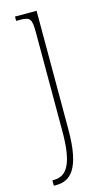

<svg xmlns="http://www.w3.org/2000/svg" viewBox="-121 -578 476 859"><g transform="rotate(-15 117.0 -148.0)"><path d="M16 240H27C93 240 144 197 144 15V-536H44V-516H59C109 -516 116 -508 116 -441V16C116 169 81 215 23 215H16Z"/></g></svg>

Font: Noto Serif Myanmar Condensed Thin
Style: Regular
Weight: 100
Width: 3
Designer: Ben Mitchell and the Monotype Design Team
Foundry: Monotype Imaging Inc.
Version: Version 2.106